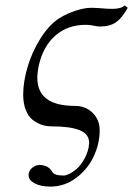

<svg xmlns="http://www.w3.org/2000/svg" viewBox="-20 -462 493 711"><path d="M170.9 5.9Q151.4 5.9 134 0Q116.7 -5.9 100.8 -18.3Q85 -30.8 75.4 -54.9Q65.9 -79.1 65.9 -111.8Q65.9 -159.7 82.5 -215.3Q99.1 -271 130.6 -320.8Q162.1 -370.6 200.2 -395Q229 -412.6 261.5 -422.9Q293.9 -433.1 316.9 -433.1Q336.9 -433.1 356.9 -431.2Q377 -429.2 397 -429.2Q428.2 -429.2 441.9 -441.9L453.1 -433.1Q432.6 -396 409.9 -379.9Q387.2 -363.8 350.1 -363.8Q340.8 -363.8 326.4 -366.9Q312 -370.1 297.9 -370.1Q231.4 -370.1 186 -331.1Q140.6 -292 124 -221.2Q118.2 -193.8 118.2 -173.8Q118.2 -69.8 257.8 -69.8Q296.9 -69.8 323 -44.2Q349.1 -18.6 349.1 20Q349.1 70.8 326.4 118.4Q303.7 166 261 197.5Q218.3 229 167 229Q130.9 229 108.4 217Q85.9 205.1 85.9 188V182.1Q89.4 166.5 101.3 157.7Q113.3 148.9 126 148.9Q143.1 148.9 155.8 156.2Q168.5 163.6 173.8 174.8Q181.2 188 215.8 188Q224.6 188 237.3 181.6Q250 175.3 263.7 163.6Q277.3 151.9 289.8 131.1Q302.2 110.4 308.1 85Q310.1 71.3 310.1 66.9Q310.1 34.7 275.4 20.3Q240.7 5.9 170.9 5.9Z"/></svg>

Font: Common Serif
Style: Italic
Weight: 400
Italic angle: -12°
Designer: Philipp H. Poll, Khaled Hosny
Foundry: Stefan Peev, Context Ltd.
Version: Version 1.026